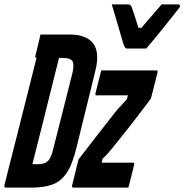

<svg xmlns="http://www.w3.org/2000/svg" viewBox="-60 -858 844 878"><path d="M609 -636H521Q516 -636 512.5 -640Q509 -644 504 -658Q500 -671 491 -702.5Q482 -734 471 -771.5Q460 -809 451 -838H524Q538 -838 542 -826Q547 -813 555.5 -786.5Q564 -760 573 -731H587Q617 -766 639.5 -792Q662 -818 679 -838H753Q765 -838 763 -829Q762 -825 759 -821Q756 -817 743 -801Q732 -787 714 -764.5Q696 -742 676 -717Q656 -692 638 -670.5Q620 -649 609 -636ZM259 -700Q335 -700 366 -659.5Q397 -619 376 -534L290 -184Q271 -105 244 -66Q217 -27 178 -13.5Q139 0 83 0H-31Q-42 0 -40 -11Q-6 -146 30 -287Q66 -428 107 -593Q99 -595 102 -604Q108 -628 114 -652Q120 -676 125 -700ZM88 -107H113Q143 -107 158 -120.5Q173 -134 183 -175L271 -523Q280 -561 272 -577Q263 -593 227 -593H210L189 -510Q164 -410 139 -309Q114 -208 88 -107ZM403 -536H655Q663 -536 660 -525L630 -407Q576 -335 535 -282.5Q494 -230 459 -187Q446 -171 434 -157.5Q422 -144 409 -132L405 -114H549Q556 -114 553 -103Q547 -78 540.5 -52Q534 -26 527 0H275Q268 0 270 -11L299 -129Q356 -203 398.5 -257.5Q441 -312 475 -355Q488 -369 499 -381Q510 -393 520 -404L525 -422H381Q374 -422 377 -433Q384 -459 390 -484.5Q396 -510 403 -536Z"/></svg>

Font: Recursive Mn Lnr St SmB
Style: Italic
Weight: 600
Italic angle: -15°
Monospace: yes
Version: Version 1.079;hotconv 1.0.112;makeotfexe 2.5.65598; ttfautoh